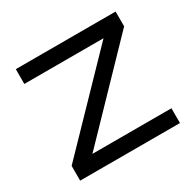

<svg xmlns="http://www.w3.org/2000/svg" viewBox="-142 -809 988 968"><g transform="rotate(-30 351.5 -324.5)"><path d="M61 -649H642V-563L182 -86H642V0H61V-86L522 -563H61Z"/></g></svg>

Font: Syne Med Modified
Style: Regular
Weight: 500
Designer: Lucas Descroix
Foundry: Bonjour Monde
Version: Version 2.200